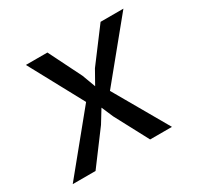

<svg xmlns="http://www.w3.org/2000/svg" viewBox="-124 -687 847 827"><g transform="rotate(-30 300.0 -273.0)"><path d="M14.5 0 264 -305.5 263 -238 96.5 -545.5H203.5L284.5 -383L309 -317L347 -384.5L468 -545.5H581.5L330 -238L332.5 -305.5L508 0H399.5L311.5 -165.5L286.5 -223.5L247.5 -160L128 0Z"/></g></svg>

Font: Spline Sans Mono
Style: Italic
Weight: 400
Italic angle: -4°
Monospace: yes
Designer: Eben Sorkin, Mirko Velimirovic
Foundry: Sorkin Type
Version: Version 1.004